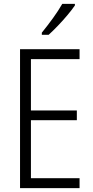

<svg xmlns="http://www.w3.org/2000/svg" viewBox="-20 -967 480 987"><path d="M389 0H83V-714H389V-663H139V-399H375V-349H139V-51H389ZM365 -939Q350 -917 326.5 -889Q303 -861 277 -834Q251 -807 230 -788H195V-799Q225 -836 252.5 -874Q280 -912 300 -947H365Z"/></svg>

Font: Noto Sans Tamil Condensed Light
Style: Regular
Weight: 300
Width: 3
Designer: Jelle Bosma - Monotype Design Team
Foundry: Monotype Imaging Inc.
Version: Version 2.004; ttfautohint (v1.8.4.7-5d5b)